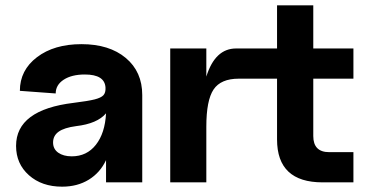

<svg xmlns="http://www.w3.org/2000/svg" viewBox="-20 -681 1363 717"><path d="M211.9 16.1Q136.2 16.1 88.1 -26.6Q40 -69.3 40 -136.2Q40 -271 254.9 -296.9Q309.6 -303.7 333.5 -309.8Q357.4 -315.9 366.2 -325.4Q375 -335 374 -354Q371.1 -402.8 296.9 -402.8Q247.6 -402.8 217.8 -383.3Q188 -363.8 188 -332L54.2 -341.8Q54.2 -418.9 118.2 -467.5Q182.1 -516.1 284.2 -516.1Q388.2 -516.1 449.7 -464.6Q511.2 -413.1 511.2 -326.2V0H376V-83Q354 -36.1 311.5 -10Q269 16.1 211.9 16.1ZM248 -97.2Q304.2 -97.2 338.1 -140.4Q372.1 -183.6 376 -257.8Q343.3 -219.2 264.2 -210Q219.7 -204.1 199 -189.2Q178.2 -174.3 178.2 -148.9Q178.2 -124.5 197.5 -110.8Q216.8 -97.2 248 -97.2Z M615.7 0V-500H750.5V-395Q783.2 -500 861.8 -500H1014.6V-661.1H1149.9V-500H1299.8V-387.2H1149.9V-172.9Q1149.9 -112.8 1209.5 -112.8H1299.8V0H1184.6Q1014.6 0 1014.6 -160.2V-387.2H871.6Q804.7 -387.2 777.6 -346.9Q750.5 -306.6 750.5 -208V0Z"/></svg>

Font: Uncut Sans
Style: Bold
Weight: 700
Designer: Kasper Nordkvist
Foundry: UNCUT.wtf
Version: Version 1.304;Glyphs 3.2 (3246)